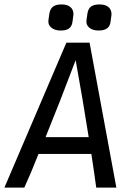

<svg xmlns="http://www.w3.org/2000/svg" viewBox="-43 -848 595 868"><path d="M483 0H392Q386 -47 370 -152H131Q97 -65 67 0H-23L257 -655H362ZM163 -228H358Q332 -394 299 -576Q227 -385 163 -228ZM231 -710Q205 -710 189 -723Q173 -736 176 -757L180 -785Q183 -807 196 -817.5Q209 -828 235 -828Q262 -828 276 -815.5Q290 -803 289 -781L285 -752Q283 -731 270.5 -720.5Q258 -710 231 -710ZM403 -710Q376 -710 360.5 -723Q345 -736 348 -757L352 -785Q355 -808 368 -818Q381 -828 407 -828Q434 -828 448 -815.5Q462 -803 461 -781L457 -752Q454 -710 403 -710Z"/></svg>

Font: Ropa Sans
Style: Italic
Weight: 400
Version: Version 1.100